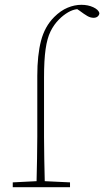

<svg xmlns="http://www.w3.org/2000/svg" viewBox="-20 -778 433 798"><path d="M135 -210V-463Q135 -549 150.5 -608.5Q166 -668 205 -707Q232 -734 261 -746Q290 -758 318 -758Q346 -758 367.5 -748Q389 -738 393 -724Q393 -716 386.5 -710Q380 -704 369 -704Q356 -704 343 -711.5Q330 -719 310 -734L301 -740Q282 -738 262.5 -726.5Q243 -715 226 -698Q204 -676 190 -647.5Q176 -619 169.5 -573.5Q163 -528 163 -456V-210Q163 -164 164 -118Q165 -72 166 -25L271 -20V0H33V-20L132 -25Q133 -72 134 -118Q135 -164 135 -210Z"/></svg>

Font: Source Serif Pro ExtraLight
Style: Regular
Weight: 200
Designer: Frank Grießhammer
Foundry: Adobe Systems Incorporated
Version: Version 3.001;hotconv 1.0.111;makeotfexe 2.5.65597